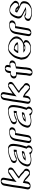

<svg xmlns="http://www.w3.org/2000/svg" viewBox="2084 -2900 880 5089"><g transform="rotate(-90 2524.5 -355.0)"><path d="M172 -692 130 -455C127 -436 124 -417 122 -397L114 -341C109 -306 106 -271 100 -238L70 -69C62 -24 95 14 140 14C185 14 229 -24 237 -69L253 -157C258 -155 262 -153 266 -150C267 -150 270 -149 272 -147C281 -141 291 -135 301 -129C304 -128 307 -126 309 -124C335 -103 357 -79 382 -57C396 -46 408 -33 425 -24C438 -8 457 0 480 0C526 0 570 -37 578 -83C586 -129 556 -160 524 -175H523C504 -194 483 -211 464 -229C446 -248 425 -267 399 -280C389 -285 384 -291 375 -296C391 -312 411 -328 430 -340L455 -358C478 -376 506 -390 528 -409C541 -418 554 -426 566 -435C604 -461 623 -514 600 -552C579 -585 527 -595 485 -565C465 -552 445 -539 426 -523C406 -512 387 -499 369 -485C344 -466 317 -449 292 -428L339 -692C347 -737 315 -775 270 -775C225 -775 180 -737 172 -692ZM187 -692C193 -729 231 -760 268 -760C305 -760 330 -729 324 -692L271 -392L301 -417C325 -437 351 -454 377 -474C394 -487 414 -500 434 -511C452 -526 474 -541 492 -553C527 -577 569 -570 586 -543C605 -512 590 -468 559 -447C546 -438 534 -429 520 -420C500 -403 472 -388 447 -369L423 -352C416 -347 407 -341 398 -335C388 -329 374 -315 365 -306L351 -292L365 -283C373 -278 379 -272 391 -266C415 -254 435 -236 453 -217C472 -199 496 -179 515 -160H518C546 -146 569 -119 563 -83C556 -45 521 -15 483 -15C462 -15 447 -22 436 -36C420 -45 408 -57 393 -69C383 -78 375 -89 363 -97C348 -110 337 -122 320 -136C300 -149 282 -163 260 -171L242 -179L222 -69C216 -32 179 -1 142 -1C105 -1 79 -33 85 -69L115 -238C121 -272 124 -307 129 -342L137 -398C139 -418 142 -437 145 -455ZM187 -692 145 -455C142 -437 139 -418 137 -398L129 -342C124 -307 121 -272 115 -238L85 -69C79 -33 105 -1 142 -1C179 -1 216 -32 222 -69L242 -179L260 -171C281 -163 300 -149 320 -136C347 -115 368 -92 393 -69C408 -57 420 -45 436 -36C447 -22 462 -15 483 -15C521 -15 556 -45 563 -83C569 -119 546 -146 518 -160H515C496 -179 472 -199 453 -217C435 -236 415 -254 391 -266C379 -272 373 -278 365 -283L351 -292L365 -306C383 -324 402 -339 423 -352L447 -369C472 -388 500 -403 520 -420C533 -429 546 -437 558 -446C588 -469 606 -511 586 -543C569 -570 527 -577 492 -553C471 -539 453 -527 434 -511C414 -500 394 -487 377 -474C351 -454 325 -437 301 -417L271 -392L324 -692C330 -729 305 -760 268 -760C231 -760 193 -729 187 -692ZM578 -83C570 -37 526 0 480 0C456 0 439 -8 425 -24C409 -34 396 -46 382 -57C370 -66 364 -77 353 -84C336 -98 326 -111 309 -124C308 -125 302 -128 301 -129C281 -138 273 -149 253 -157L237 -69C229 -24 185 14 140 14C95 14 62 -24 70 -69L100 -238C106 -271 109 -306 114 -341L122 -397C124 -417 127 -436 130 -455L172 -692C180 -737 225 -775 270 -775C315 -775 347 -737 339 -692L292 -428C317 -449 344 -466 369 -485C387 -499 405 -511 426 -523C444 -538 466 -552 485 -565C527 -595 579 -585 600 -552C623 -514 604 -461 566 -435C554 -427 542 -418 528 -409C505 -390 479 -376 455 -358L430 -340C408 -327 396 -317 375 -296C384 -290 389 -286 399 -280C425 -267 445 -249 464 -229C483 -211 504 -194 523 -175H524C556 -159 586 -129 578 -83ZM207 -692C215 -738 264 -760 268 -760C272 -760 312 -738 304 -692L245 -355L324 -422C348 -442 373 -459 399 -479C416 -493 436 -505 456 -516C475 -532 492 -544 514 -558C525 -566 533 -568 535 -568C535 -568 552 -569 566 -547C587 -513 568 -464 536 -442C500 -414 464 -395 425 -365L400 -347C393 -342 385 -336 376 -330C363 -321 347 -305 335 -293L346 -287C375 -268 406 -249 432 -222C451 -204 471 -187 490 -168L498 -160H505C528 -146 550 -120 543 -83C534 -35 487 -15 483 -15C481 -15 468 -19 457 -32C442 -40 430 -52 414 -65C390 -87 367 -110 341 -131C336 -135 332 -137 328 -139C310 -149 297 -160 278 -168L224 -190L202 -69C195 -27 151 -2 142 -1C133 -2 98 -27 105 -69L135 -238C141 -271 144 -306 149 -341L157 -397C159 -417 162 -436 165 -455ZM152 -692 110 -455C107 -436 104 -417 102 -397L94 -341C89 -306 86 -271 80 -238L50 -69C44 -35 61 14 140 14C219 14 251 -34 257 -69L270 -140C277 -136 282 -134 288 -129C304 -116 315 -103 332 -89C354 -70 378 -44 405 -28C417 -14 437 0 480 0C560 0 592 -47 598 -83C605 -122 580 -152 545 -170C537 -174 533 -180 527 -185C489 -216 464 -254 418 -276C408 -282 401 -287 391 -294C401 -304 419 -323 427 -328C436 -334 444 -340 452 -345L477 -363C500 -381 528 -396 550 -414C564 -423 576 -432 588 -440C627 -466 642 -513 620 -548C612 -561 597 -573 572 -579C533 -589 486 -576 462 -560C442 -546 423 -534 404 -518C373 -500 346 -480 318 -460L359 -692C365 -727 349 -775 270 -775C191 -775 158 -727 152 -692Z M1067 -414C1052 -413 1046 -412 1031 -409C1011 -409 988 -400 971 -396C957 -392 943 -386 928 -381C908 -369 882 -359 859 -353C787 -334 736 -408 787 -475C806 -500 827 -509 856 -518C912 -543 969 -568 1042 -575C1060 -578 1086 -582 1107 -582H1126C1183 -582 1220 -544 1231 -503C1240 -462 1237 -390 1227 -345L1214 -272C1206 -226 1190 -181 1179 -140L1173 -119C1170 -109 1167 -102 1165 -92C1189 -76 1207 -42 1188 1C1172 39 1123 75 1076 61C1041 54 1012 35 998 7C997 8 995 8 994 8L959 18C926 26 890 32 852 35C824 38 797 33 775 28C708 16 655 -28 684 -110C694 -141 702 -172 717 -195C729 -215 743 -230 758 -248C780 -273 807 -296 836 -309L856 -318C884 -331 909 -340 942 -345C978 -353 1018 -367 1058 -367H1064C1067 -383 1067 -398 1067 -414ZM1028 -199C1025 -189 1021 -176 1018 -165C999 -157 980 -154 959 -147L941 -143C928 -139 910 -134 893 -134C884 -133 873 -132 862 -131H860C867 -140 876 -151 885 -159C885 -160 885 -160 886 -160L908 -170C925 -180 951 -183 972 -187C991 -192 1006 -199 1028 -199ZM1068 -429C1053 -428 1046 -426 1032 -424C1006 -423 985 -414 969 -410C928 -399 898 -378 858 -367C797 -351 759 -414 799 -467C815 -488 831 -495 860 -504C917 -531 968 -552 1041 -560C1060 -562 1085 -567 1104 -567H1123C1173 -567 1206 -533 1216 -497C1224 -458 1222 -389 1212 -345L1199 -272C1191 -228 1175 -182 1164 -141L1158 -120C1156 -112 1154 -105 1151 -98L1149 -84C1172 -69 1192 -44 1174 -3C1161 28 1120 57 1082 46L1072 44C1045 37 1023 20 1012 -1L1006 -12L996 -8L957 4C926 12 891 17 853 20C828 23 803 18 781 13C718 2 674 -37 699 -108C709 -140 717 -169 730 -189C757 -231 796 -275 841 -296L861 -305C888 -318 910 -325 942 -330C981 -336 1017 -352 1055 -352H1076L1079 -370C1080 -387 1082 -401 1082 -417V-430ZM873 -167 884 -174 903 -183C921 -194 948 -198 971 -202C986 -206 1006 -214 1031 -214H1048L1043 -197C1039 -184 1034 -168 1030 -155C1007 -146 982 -140 960 -133L943 -129C930 -125 911 -119 891 -119C883 -118 870 -117 860 -116H829L849 -139C855 -146 863 -158 873 -167ZM1068 -429 1082 -430V-417C1082 -401 1080 -387 1079 -370L1076 -352H1055C1018 -352 981 -338 943 -330C910 -323 889 -318 861 -305L841 -296C815 -284 789 -263 769 -240C754 -222 740 -207 730 -189C718 -168 709 -141 699 -108C674 -37 717 2 780 13C803 17 827 23 853 20C891 17 926 12 957 4L996 -8L1006 -12L1012 -1C1023 20 1045 37 1072 44L1082 46C1120 57 1161 28 1174 -3C1192 -44 1172 -69 1149 -84L1151 -98C1154 -105 1156 -112 1158 -120L1164 -141C1175 -182 1191 -228 1199 -272L1212 -345C1222 -389 1224 -458 1216 -497C1206 -533 1173 -567 1123 -567H1104C1086 -567 1061 -563 1042 -560C1012 -556 979 -550 952 -542C921 -533 892 -519 860 -504C831 -495 815 -488 799 -467C759 -414 797 -351 858 -367C881 -373 906 -384 924 -395C939 -400 953 -405 969 -410C985 -415 1006 -423 1032 -424C1046 -426 1053 -428 1068 -429ZM873 -167C863 -158 855 -146 849 -139L829 -116H860C870 -117 883 -118 891 -119C911 -119 930 -125 943 -129L960 -133C982 -140 1007 -146 1030 -155C1034 -168 1039 -184 1043 -197L1048 -214H1031C1006 -214 986 -206 971 -202C951 -198 923 -195 903 -183L884 -174ZM1064 -367H1058C1016 -367 978 -351 942 -345C909 -340 883 -331 856 -318L836 -309C787 -287 746 -241 717 -195C702 -171 694 -141 684 -110C655 -28 709 16 775 28C798 34 824 38 852 35C890 32 926 26 959 18L998 7C1011 33 1040 53 1076 61C1124 74 1172 39 1188 1C1208 -44 1187 -75 1165 -92C1167 -102 1170 -109 1173 -119L1179 -140C1190 -181 1206 -226 1214 -272L1227 -345C1237 -391 1240 -460 1231 -503C1223 -544 1182 -582 1126 -582H1107C1086 -582 1059 -577 1042 -575C970 -569 909 -543 856 -518C827 -509 806 -500 787 -475C753 -431 765 -382 798 -361C836 -337 893 -360 928 -381C962 -392 989 -407 1030 -409C1044 -409 1052 -412 1067 -414C1067 -400 1066 -381 1064 -367ZM893 -134C911 -134 928 -139 941 -143L959 -147C978 -153 999 -158 1018 -165C1021 -175 1025 -189 1028 -199C1006 -199 991 -192 973 -187C951 -181 926 -180 908 -170L890 -162C878 -154 869 -142 860 -131H862C871 -132 885 -134 893 -134ZM1062 -429C1048 -428 1036 -426 1026 -424C988 -422 965 -412 954 -409C912 -399 890 -380 851 -368C847 -367 842 -365 839 -365C823 -367 779 -416 821 -471C838 -493 851 -498 876 -506C895 -512 915 -525 921 -527C941 -533 959 -541 968 -544C992 -551 1025 -558 1047 -560C1067 -562 1094 -567 1104 -567H1123C1144 -567 1185 -542 1196 -500C1204 -460 1202 -390 1192 -345L1179 -272C1171 -227 1155 -182 1144 -141L1138 -120C1136 -112 1134 -105 1131 -98L1129 -87C1150 -73 1173 -46 1153 -1C1141 28 1108 48 1100 49C1099 49 1096 48 1095 48L1085 46C1066 41 1043 25 1032 3L1019 -24L977 -5L942 6C897 18 843 26 792 14C746 6 691 -28 719 -109C729 -140 737 -170 751 -192C775 -233 820 -280 861 -299L881 -308C906 -320 923 -326 952 -331C996 -338 1032 -352 1055 -352H1096L1099 -369C1100 -386 1102 -399 1102 -415V-433ZM852 -163C842 -154 834 -143 827 -135L811 -116H864C873 -117 886 -118 893 -119C922 -120 944 -126 958 -130L976 -134C994 -140 1015 -144 1041 -154L1051 -158C1055 -171 1059 -186 1063 -198L1068 -214H1031C993 -214 967 -203 957 -200C940 -197 907 -193 882 -179L864 -171ZM1044 -367C993 -364 956 -348 931 -344C893 -338 863 -328 835 -314L816 -305C763 -281 725 -237 696 -192C682 -170 674 -140 664 -109C638 -36 680 12 763 27C787 33 819 39 858 35C902 31 946 24 984 13C1002 38 1041 62 1089 64C1165 68 1198 24 1208 -1C1226 -42 1209 -70 1185 -88C1187 -100 1190 -108 1193 -120L1199 -141C1210 -182 1226 -227 1234 -272L1247 -345C1257 -390 1259 -459 1251 -500C1242 -535 1212 -582 1126 -582H1107C1075 -582 1047 -576 1036 -575C957 -568 891 -541 837 -515C806 -505 783 -493 766 -471C709 -396 787 -331 875 -355C901 -362 928 -372 948 -384C975 -393 1012 -408 1032 -409C1038 -409 1042 -410 1047 -411C1047 -397 1046 -381 1044 -367ZM911 -166 929 -174C932 -176 940 -179 942 -180C964 -185 988 -189 1007 -195C1004 -184 1000 -172 997 -161C980 -155 962 -151 943 -145L926 -141C908 -135 896 -134 880 -133C889 -144 899 -157 911 -166Z M1466 -50 1524 -381H1576C1621 -381 1667 -419 1675 -464C1683 -509 1651 -548 1606 -548H1544C1533 -548 1521 -546 1506 -543C1445 -532 1396 -496 1374 -438L1365 -413C1362 -403 1359 -391 1356 -376L1299 -50C1291 -4 1322 34 1368 34C1414 34 1458 -4 1466 -50ZM1451 -50 1512 -396H1579C1616 -396 1654 -428 1660 -464C1666 -500 1639 -533 1603 -533H1541C1532 -533 1520 -531 1506 -528C1450 -518 1408 -487 1388 -435L1379 -411C1377 -403 1373 -390 1371 -376L1314 -50C1307 -12 1333 19 1370 19C1407 19 1444 -12 1451 -50ZM1451 -50C1444 -12 1407 19 1370 19C1333 19 1307 -12 1314 -50L1371 -376C1373 -390 1377 -403 1379 -411L1388 -435C1408 -487 1450 -518 1506 -528C1520 -531 1532 -533 1541 -533H1603C1639 -533 1666 -500 1660 -464C1654 -428 1616 -396 1579 -396H1512ZM1466 -50C1458 -4 1414 34 1368 34C1322 34 1291 -4 1299 -50L1356 -376C1359 -391 1362 -404 1365 -413L1374 -438C1396 -496 1445 -532 1506 -543C1520 -546 1532 -548 1544 -548H1606C1651 -548 1683 -509 1675 -464C1667 -419 1621 -381 1576 -381H1524ZM1431 -50C1423 -2 1373 19 1370 19C1367 19 1326 -2 1334 -50L1391 -376C1394 -390 1397 -403 1400 -412L1409 -437C1430 -494 1477 -522 1518 -529C1528 -531 1539 -533 1541 -533H1603C1612 -532 1647 -505 1640 -464C1632 -421 1586 -397 1579 -396H1492ZM1486 -50 1544 -381H1576C1655 -381 1689 -430 1695 -464C1701 -498 1685 -548 1606 -548H1544C1523 -548 1507 -544 1494 -542C1418 -528 1374 -489 1354 -436L1344 -412C1341 -403 1339 -390 1336 -376L1279 -50C1273 -14 1288 34 1368 34C1448 34 1480 -14 1486 -50Z M2096 -414C2081 -413 2075 -412 2060 -409C2040 -409 2017 -400 2000 -396C1986 -392 1972 -386 1957 -381C1937 -369 1911 -359 1888 -353C1816 -334 1765 -408 1816 -475C1835 -500 1856 -509 1885 -518C1941 -543 1998 -568 2071 -575C2089 -578 2115 -582 2136 -582H2155C2212 -582 2249 -544 2260 -503C2269 -462 2266 -390 2256 -345L2243 -272C2235 -226 2219 -181 2208 -140L2202 -119C2199 -109 2196 -102 2194 -92C2218 -76 2236 -42 2217 1C2201 39 2152 75 2105 61C2070 54 2041 35 2027 7C2026 8 2024 8 2023 8L1988 18C1955 26 1919 32 1881 35C1853 38 1826 33 1804 28C1737 16 1684 -28 1713 -110C1723 -141 1731 -172 1746 -195C1758 -215 1772 -230 1787 -248C1809 -273 1836 -296 1865 -309L1885 -318C1913 -331 1938 -340 1971 -345C2007 -353 2047 -367 2087 -367H2093C2096 -383 2096 -398 2096 -414ZM2057 -199C2054 -189 2050 -176 2047 -165C2028 -157 2009 -154 1988 -147L1970 -143C1957 -139 1939 -134 1922 -134C1913 -133 1902 -132 1891 -131H1889C1896 -140 1905 -151 1914 -159C1914 -160 1914 -160 1915 -160L1937 -170C1954 -180 1980 -183 2001 -187C2020 -192 2035 -199 2057 -199ZM2097 -429C2082 -428 2075 -426 2061 -424C2035 -423 2014 -414 1998 -410C1957 -399 1927 -378 1887 -367C1826 -351 1788 -414 1828 -467C1844 -488 1860 -495 1889 -504C1946 -531 1997 -552 2070 -560C2089 -562 2114 -567 2133 -567H2152C2202 -567 2235 -533 2245 -497C2253 -458 2251 -389 2241 -345L2228 -272C2220 -228 2204 -182 2193 -141L2187 -120C2185 -112 2183 -105 2180 -98L2178 -84C2201 -69 2221 -44 2203 -3C2190 28 2149 57 2111 46L2101 44C2074 37 2052 20 2041 -1L2035 -12L2025 -8L1986 4C1955 12 1920 17 1882 20C1857 23 1832 18 1810 13C1747 2 1703 -37 1728 -108C1738 -140 1746 -169 1759 -189C1786 -231 1825 -275 1870 -296L1890 -305C1917 -318 1939 -325 1971 -330C2010 -336 2046 -352 2084 -352H2105L2108 -370C2109 -387 2111 -401 2111 -417V-430ZM1902 -167 1913 -174 1932 -183C1950 -194 1977 -198 2000 -202C2015 -206 2035 -214 2060 -214H2077L2072 -197C2068 -184 2063 -168 2059 -155C2036 -146 2011 -140 1989 -133L1972 -129C1959 -125 1940 -119 1920 -119C1912 -118 1899 -117 1889 -116H1858L1878 -139C1884 -146 1892 -158 1902 -167ZM2097 -429 2111 -430V-417C2111 -401 2109 -387 2108 -370L2105 -352H2084C2047 -352 2010 -338 1972 -330C1939 -323 1918 -318 1890 -305L1870 -296C1844 -284 1818 -263 1798 -240C1783 -222 1769 -207 1759 -189C1747 -168 1738 -141 1728 -108C1703 -37 1746 2 1809 13C1832 17 1856 23 1882 20C1920 17 1955 12 1986 4L2025 -8L2035 -12L2041 -1C2052 20 2074 37 2101 44L2111 46C2149 57 2190 28 2203 -3C2221 -44 2201 -69 2178 -84L2180 -98C2183 -105 2185 -112 2187 -120L2193 -141C2204 -182 2220 -228 2228 -272L2241 -345C2251 -389 2253 -458 2245 -497C2235 -533 2202 -567 2152 -567H2133C2115 -567 2090 -563 2071 -560C2041 -556 2008 -550 1981 -542C1950 -533 1921 -519 1889 -504C1860 -495 1844 -488 1828 -467C1788 -414 1826 -351 1887 -367C1910 -373 1935 -384 1953 -395C1968 -400 1982 -405 1998 -410C2014 -415 2035 -423 2061 -424C2075 -426 2082 -428 2097 -429ZM1902 -167C1892 -158 1884 -146 1878 -139L1858 -116H1889C1899 -117 1912 -118 1920 -119C1940 -119 1959 -125 1972 -129L1989 -133C2011 -140 2036 -146 2059 -155C2063 -168 2068 -184 2072 -197L2077 -214H2060C2035 -214 2015 -206 2000 -202C1980 -198 1952 -195 1932 -183L1913 -174ZM2093 -367H2087C2045 -367 2007 -351 1971 -345C1938 -340 1912 -331 1885 -318L1865 -309C1816 -287 1775 -241 1746 -195C1731 -171 1723 -141 1713 -110C1684 -28 1738 16 1804 28C1827 34 1853 38 1881 35C1919 32 1955 26 1988 18L2027 7C2040 33 2069 53 2105 61C2153 74 2201 39 2217 1C2237 -44 2216 -75 2194 -92C2196 -102 2199 -109 2202 -119L2208 -140C2219 -181 2235 -226 2243 -272L2256 -345C2266 -391 2269 -460 2260 -503C2252 -544 2211 -582 2155 -582H2136C2115 -582 2088 -577 2071 -575C1999 -569 1938 -543 1885 -518C1856 -509 1835 -500 1816 -475C1782 -431 1794 -382 1827 -361C1865 -337 1922 -360 1957 -381C1991 -392 2018 -407 2059 -409C2073 -409 2081 -412 2096 -414C2096 -400 2095 -381 2093 -367ZM1922 -134C1940 -134 1957 -139 1970 -143L1988 -147C2007 -153 2028 -158 2047 -165C2050 -175 2054 -189 2057 -199C2035 -199 2020 -192 2002 -187C1980 -181 1955 -180 1937 -170L1919 -162C1907 -154 1898 -142 1889 -131H1891C1900 -132 1914 -134 1922 -134ZM2091 -429C2077 -428 2065 -426 2055 -424C2017 -422 1994 -412 1983 -409C1941 -399 1919 -380 1880 -368C1876 -367 1871 -365 1868 -365C1852 -367 1808 -416 1850 -471C1867 -493 1880 -498 1905 -506C1924 -512 1944 -525 1950 -527C1970 -533 1988 -541 1997 -544C2021 -551 2054 -558 2076 -560C2096 -562 2123 -567 2133 -567H2152C2173 -567 2214 -542 2225 -500C2233 -460 2231 -390 2221 -345L2208 -272C2200 -227 2184 -182 2173 -141L2167 -120C2165 -112 2163 -105 2160 -98L2158 -87C2179 -73 2202 -46 2182 -1C2170 28 2137 48 2129 49C2128 49 2125 48 2124 48L2114 46C2095 41 2072 25 2061 3L2048 -24L2006 -5L1971 6C1926 18 1872 26 1821 14C1775 6 1720 -28 1748 -109C1758 -140 1766 -170 1780 -192C1804 -233 1849 -280 1890 -299L1910 -308C1935 -320 1952 -326 1981 -331C2025 -338 2061 -352 2084 -352H2125L2128 -369C2129 -386 2131 -399 2131 -415V-433ZM1881 -163C1871 -154 1863 -143 1856 -135L1840 -116H1893C1902 -117 1915 -118 1922 -119C1951 -120 1973 -126 1987 -130L2005 -134C2023 -140 2044 -144 2070 -154L2080 -158C2084 -171 2088 -186 2092 -198L2097 -214H2060C2022 -214 1996 -203 1986 -200C1969 -197 1936 -193 1911 -179L1893 -171ZM2073 -367C2022 -364 1985 -348 1960 -344C1922 -338 1892 -328 1864 -314L1845 -305C1792 -281 1754 -237 1725 -192C1711 -170 1703 -140 1693 -109C1667 -36 1709 12 1792 27C1816 33 1848 39 1887 35C1931 31 1975 24 2013 13C2031 38 2070 62 2118 64C2194 68 2227 24 2237 -1C2255 -42 2238 -70 2214 -88C2216 -100 2219 -108 2222 -120L2228 -141C2239 -182 2255 -227 2263 -272L2276 -345C2286 -390 2288 -459 2280 -500C2271 -535 2241 -582 2155 -582H2136C2104 -582 2076 -576 2065 -575C1986 -568 1920 -541 1866 -515C1835 -505 1812 -493 1795 -471C1738 -396 1816 -331 1904 -355C1930 -362 1957 -372 1977 -384C2004 -393 2041 -408 2061 -409C2067 -409 2071 -410 2076 -411C2076 -397 2075 -381 2073 -367ZM1940 -166 1958 -174C1961 -176 1969 -179 1971 -180C1993 -185 2017 -189 2036 -195C2033 -184 2029 -172 2026 -161C2009 -155 1991 -151 1972 -145L1955 -141C1937 -135 1925 -134 1909 -133C1918 -144 1928 -157 1940 -166Z M2441 -692 2399 -455C2396 -436 2393 -417 2391 -397L2383 -341C2378 -306 2375 -271 2369 -238L2339 -69C2331 -24 2364 14 2409 14C2454 14 2498 -24 2506 -69L2522 -157C2527 -155 2531 -153 2535 -150C2536 -150 2539 -149 2541 -147C2550 -141 2560 -135 2570 -129C2573 -128 2576 -126 2578 -124C2604 -103 2626 -79 2651 -57C2665 -46 2677 -33 2694 -24C2707 -8 2726 0 2749 0C2795 0 2839 -37 2847 -83C2855 -129 2825 -160 2793 -175H2792C2773 -194 2752 -211 2733 -229C2715 -248 2694 -267 2668 -280C2658 -285 2653 -291 2644 -296C2660 -312 2680 -328 2699 -340L2724 -358C2747 -376 2775 -390 2797 -409C2810 -418 2823 -426 2835 -435C2873 -461 2892 -514 2869 -552C2848 -585 2796 -595 2754 -565C2734 -552 2714 -539 2695 -523C2675 -512 2656 -499 2638 -485C2613 -466 2586 -449 2561 -428L2608 -692C2616 -737 2584 -775 2539 -775C2494 -775 2449 -737 2441 -692ZM2456 -692C2462 -729 2500 -760 2537 -760C2574 -760 2599 -729 2593 -692L2540 -392L2570 -417C2594 -437 2620 -454 2646 -474C2663 -487 2683 -500 2703 -511C2721 -526 2743 -541 2761 -553C2796 -577 2838 -570 2855 -543C2874 -512 2859 -468 2828 -447C2815 -438 2803 -429 2789 -420C2769 -403 2741 -388 2716 -369L2692 -352C2685 -347 2676 -341 2667 -335C2657 -329 2643 -315 2634 -306L2620 -292L2634 -283C2642 -278 2648 -272 2660 -266C2684 -254 2704 -236 2722 -217C2741 -199 2765 -179 2784 -160H2787C2815 -146 2838 -119 2832 -83C2825 -45 2790 -15 2752 -15C2731 -15 2716 -22 2705 -36C2689 -45 2677 -57 2662 -69C2652 -78 2644 -89 2632 -97C2617 -110 2606 -122 2589 -136C2569 -149 2551 -163 2529 -171L2511 -179L2491 -69C2485 -32 2448 -1 2411 -1C2374 -1 2348 -33 2354 -69L2384 -238C2390 -272 2393 -307 2398 -342L2406 -398C2408 -418 2411 -437 2414 -455ZM2456 -692 2414 -455C2411 -437 2408 -418 2406 -398L2398 -342C2393 -307 2390 -272 2384 -238L2354 -69C2348 -33 2374 -1 2411 -1C2448 -1 2485 -32 2491 -69L2511 -179L2529 -171C2550 -163 2569 -149 2589 -136C2616 -115 2637 -92 2662 -69C2677 -57 2689 -45 2705 -36C2716 -22 2731 -15 2752 -15C2790 -15 2825 -45 2832 -83C2838 -119 2815 -146 2787 -160H2784C2765 -179 2741 -199 2722 -217C2704 -236 2684 -254 2660 -266C2648 -272 2642 -278 2634 -283L2620 -292L2634 -306C2652 -324 2671 -339 2692 -352L2716 -369C2741 -388 2769 -403 2789 -420C2802 -429 2815 -437 2827 -446C2857 -469 2875 -511 2855 -543C2838 -570 2796 -577 2761 -553C2740 -539 2722 -527 2703 -511C2683 -500 2663 -487 2646 -474C2620 -454 2594 -437 2570 -417L2540 -392L2593 -692C2599 -729 2574 -760 2537 -760C2500 -760 2462 -729 2456 -692ZM2847 -83C2839 -37 2795 0 2749 0C2725 0 2708 -8 2694 -24C2678 -34 2665 -46 2651 -57C2639 -66 2633 -77 2622 -84C2605 -98 2595 -111 2578 -124C2577 -125 2571 -128 2570 -129C2550 -138 2542 -149 2522 -157L2506 -69C2498 -24 2454 14 2409 14C2364 14 2331 -24 2339 -69L2369 -238C2375 -271 2378 -306 2383 -341L2391 -397C2393 -417 2396 -436 2399 -455L2441 -692C2449 -737 2494 -775 2539 -775C2584 -775 2616 -737 2608 -692L2561 -428C2586 -449 2613 -466 2638 -485C2656 -499 2674 -511 2695 -523C2713 -538 2735 -552 2754 -565C2796 -595 2848 -585 2869 -552C2892 -514 2873 -461 2835 -435C2823 -427 2811 -418 2797 -409C2774 -390 2748 -376 2724 -358L2699 -340C2677 -327 2665 -317 2644 -296C2653 -290 2658 -286 2668 -280C2694 -267 2714 -249 2733 -229C2752 -211 2773 -194 2792 -175H2793C2825 -159 2855 -129 2847 -83ZM2476 -692C2484 -738 2533 -760 2537 -760C2541 -760 2581 -738 2573 -692L2514 -355L2593 -422C2617 -442 2642 -459 2668 -479C2685 -493 2705 -505 2725 -516C2744 -532 2761 -544 2783 -558C2794 -566 2802 -568 2804 -568C2804 -568 2821 -569 2835 -547C2856 -513 2837 -464 2805 -442C2769 -414 2733 -395 2694 -365L2669 -347C2662 -342 2654 -336 2645 -330C2632 -321 2616 -305 2604 -293L2615 -287C2644 -268 2675 -249 2701 -222C2720 -204 2740 -187 2759 -168L2767 -160H2774C2797 -146 2819 -120 2812 -83C2803 -35 2756 -15 2752 -15C2750 -15 2737 -19 2726 -32C2711 -40 2699 -52 2683 -65C2659 -87 2636 -110 2610 -131C2605 -135 2601 -137 2597 -139C2579 -149 2566 -160 2547 -168L2493 -190L2471 -69C2464 -27 2420 -2 2411 -1C2402 -2 2367 -27 2374 -69L2404 -238C2410 -271 2413 -306 2418 -341L2426 -397C2428 -417 2431 -436 2434 -455ZM2421 -692 2379 -455C2376 -436 2373 -417 2371 -397L2363 -341C2358 -306 2355 -271 2349 -238L2319 -69C2313 -35 2330 14 2409 14C2488 14 2520 -34 2526 -69L2539 -140C2546 -136 2551 -134 2557 -129C2573 -116 2584 -103 2601 -89C2623 -70 2647 -44 2674 -28C2686 -14 2706 0 2749 0C2829 0 2861 -47 2867 -83C2874 -122 2849 -152 2814 -170C2806 -174 2802 -180 2796 -185C2758 -216 2733 -254 2687 -276C2677 -282 2670 -287 2660 -294C2670 -304 2688 -323 2696 -328C2705 -334 2713 -340 2721 -345L2746 -363C2769 -381 2797 -396 2819 -414C2833 -423 2845 -432 2857 -440C2896 -466 2911 -513 2889 -548C2881 -561 2866 -573 2841 -579C2802 -589 2755 -576 2731 -560C2711 -546 2692 -534 2673 -518C2642 -500 2615 -480 2587 -460L2628 -692C2634 -727 2618 -775 2539 -775C2460 -775 2427 -727 2421 -692Z M3101 -167C3100 -159 3099 -150 3099 -141C3097 -127 3098 -113 3096 -100L3081 -19C3073 26 3106 65 3151 65C3196 65 3240 26 3248 -19L3265 -111C3266 -119 3265 -128 3265 -137C3267 -149 3269 -159 3269 -168C3272 -184 3272 -202 3274 -220C3279 -268 3280 -312 3289 -363C3293 -364 3296 -364 3299 -364C3315 -368 3332 -373 3349 -376L3361 -377C3384 -380 3404 -391 3421 -410C3477 -470 3440 -553 3367 -543L3354 -541C3342 -540 3331 -537 3319 -534L3328 -584C3336 -629 3304 -667 3259 -667C3214 -667 3169 -629 3161 -584L3150 -523H3108C3062 -523 3018 -485 3010 -440C3002 -395 3033 -356 3079 -356H3121C3109 -290 3112 -229 3101 -167ZM3259 -219C3264 -266 3265 -311 3274 -363L3276 -376L3289 -378C3309 -381 3327 -387 3350 -391L3362 -392C3380 -395 3396 -403 3411 -419C3456 -468 3426 -537 3366 -528L3354 -526C3343 -525 3332 -523 3321 -520L3301 -514L3313 -584C3319 -621 3293 -652 3256 -652C3219 -652 3182 -621 3176 -584L3163 -508H3106C3068 -508 3032 -477 3025 -440C3018 -403 3044 -371 3081 -371H3138L3136 -356C3124 -290 3127 -232 3116 -167C3115 -160 3114 -151 3114 -142C3112 -130 3114 -117 3111 -100L3096 -19C3090 17 3117 50 3153 50C3189 50 3227 18 3233 -19L3250 -110C3251 -116 3250 -127 3250 -135C3256 -167 3256 -185 3259 -219ZM3250 -135C3250 -127 3251 -116 3250 -110L3233 -19C3227 18 3189 50 3153 50C3117 50 3090 17 3096 -19L3111 -100C3116 -126 3112 -144 3116 -167C3127 -231 3125 -292 3136 -356L3138 -371H3081C3044 -371 3018 -403 3025 -440C3032 -477 3068 -508 3106 -508H3163L3176 -584C3182 -621 3219 -652 3256 -652C3293 -652 3319 -621 3313 -584L3301 -514L3321 -520C3332 -523 3343 -525 3354 -526L3366 -528C3426 -537 3456 -468 3411 -419C3396 -403 3380 -395 3362 -392L3350 -391C3327 -387 3309 -381 3289 -378L3276 -376L3274 -363C3265 -311 3264 -266 3259 -219C3256 -185 3256 -167 3250 -135ZM3265 -111 3248 -19C3240 26 3196 65 3151 65C3106 65 3073 26 3081 -19L3096 -100C3099 -120 3097 -144 3101 -167C3112 -230 3109 -288 3121 -356H3079C3033 -356 3002 -395 3010 -440C3018 -485 3062 -523 3108 -523H3150L3161 -584C3169 -629 3214 -667 3259 -667C3304 -667 3336 -629 3328 -584L3319 -534C3331 -537 3341 -539 3354 -541L3367 -543C3440 -553 3477 -471 3421 -410C3403 -391 3384 -380 3362 -377L3349 -376C3329 -373 3309 -366 3289 -363C3275 -285 3278 -213 3265 -137C3265 -129 3266 -118 3265 -111ZM3230 -136C3230 -127 3231 -118 3230 -111L3213 -19C3206 21 3164 48 3153 50C3142 48 3109 21 3116 -19L3131 -100C3135 -123 3132 -145 3136 -167C3147 -230 3145 -291 3156 -356L3158 -371H3081C3076 -371 3037 -394 3045 -440C3053 -487 3102 -508 3106 -508H3183L3196 -584C3204 -630 3252 -652 3256 -652C3260 -652 3301 -630 3293 -584L3279 -506L3337 -522C3347 -525 3355 -526 3363 -527L3376 -529C3397 -528 3437 -467 3389 -415C3374 -399 3359 -392 3354 -391L3342 -390C3314 -385 3299 -380 3279 -377L3256 -373L3254 -363C3240 -284 3242 -212 3230 -136ZM3309 -365C3325 -369 3346 -374 3358 -376L3369 -377C3405 -383 3426 -396 3443 -414C3472 -445 3474 -482 3458 -508C3449 -523 3433 -539 3392 -543C3381 -544 3370 -544 3357 -542L3345 -540H3340L3348 -584C3354 -619 3338 -667 3259 -667C3180 -667 3147 -619 3141 -584L3130 -523H3108C3028 -523 2996 -475 2990 -440C2984 -405 2999 -356 3079 -356H3101C3089 -289 3092 -231 3081 -167C3080 -159 3079 -150 3079 -142C3077 -129 3079 -115 3076 -100L3061 -19C3055 15 3072 65 3151 65C3230 65 3262 16 3268 -19L3285 -111C3286 -118 3285 -128 3285 -136C3297 -212 3295 -286 3309 -365Z M3802 -410C3792 -411 3781 -413 3771 -413H3765C3756 -408 3745 -395 3739 -387L3719 -363C3712 -354 3711 -350 3706 -338L3702 -328H3860C3868 -328 3875 -328 3882 -329C3893 -329 3903 -333 3913 -336C3903 -356 3884 -366 3870 -383C3850 -392 3828 -403 3805 -409C3804 -410 3803 -410 3802 -410ZM3835 -141H3794C3791 -141 3785 -141 3778 -142C3756 -142 3746 -152 3734 -161H3830C3848 -161 3865 -162 3881 -164L3868 -158C3860 -152 3853 -149 3844 -143C3842 -143 3837 -141 3835 -141ZM3916 -172C3966 -171 4002 -128 3981 -72C3972 -49 3957 -32 3936 -19C3902 5 3860 26 3806 26H3764C3759 26 3753 26 3744 25C3689 25 3653 4 3623 -18L3607 -29C3546 -67 3518 -117 3511 -206C3504 -230 3509 -253 3518 -271C3525 -311 3536 -341 3549 -374C3561 -405 3574 -428 3594 -452L3617 -480C3649 -517 3684 -551 3730 -569C3748 -576 3766 -580 3783 -580H3803C3812 -580 3822 -579 3831 -578L3845 -576C3875 -574 3895 -565 3918 -556C3949 -544 3974 -533 3997 -512C4052 -467 4117 -391 4067 -288C4041 -239 3992 -193 3938 -178C3931 -176 3924 -174 3916 -172ZM3880 -396C3894 -379 3915 -368 3927 -344L3935 -327L3915 -322C3906 -319 3895 -314 3880 -314C3874 -313 3865 -313 3857 -313H3681L3691 -341C3695 -352 3699 -360 3708 -371L3728 -395C3736 -405 3748 -419 3763 -428H3773C3818 -428 3849 -410 3880 -396ZM3882 -179 3970 -190 3874 -145C3868 -141 3864 -139 3857 -135L3856 -130L3843 -127C3839 -126 3836 -126 3832 -126H3791C3787 -126 3783 -126 3775 -127C3749 -127 3735 -141 3724 -149L3687 -176H3833C3850 -176 3867 -177 3882 -179ZM3747 10H3746C3703 10 3669 -4 3646 -21C3641 -25 3638 -28 3633 -31L3617 -42C3557 -79 3533 -125 3526 -210C3525 -222 3522 -232 3524 -245C3525 -253 3528 -261 3532 -269C3539 -309 3550 -338 3563 -371C3574 -401 3586 -422 3605 -444L3628 -472C3661 -509 3693 -539 3734 -555C3750 -562 3766 -565 3781 -565H3801C3810 -565 3818 -564 3826 -563L3840 -561C3868 -559 3887 -551 3911 -542C3942 -530 3965 -520 3986 -500C4019 -473 4047 -443 4062 -403C4095 -300 4006 -211 3937 -192C3930 -190 3923 -188 3915 -186L3810 -159L3913 -157C3958 -156 3984 -119 3967 -75C3960 -55 3947 -42 3929 -31C3897 -8 3859 11 3809 11H3767C3762 11 3755 11 3747 10ZM3808 -425C3794 -426 3787 -428 3773 -428H3763C3748 -419 3736 -405 3728 -395L3708 -371C3699 -360 3695 -352 3691 -341L3681 -313H3857C3865 -313 3874 -313 3880 -314C3895 -314 3906 -319 3915 -322L3935 -327L3927 -344C3915 -369 3893 -381 3880 -396C3860 -405 3838 -416 3814 -423C3810 -425 3808 -425 3808 -425ZM3882 -179C3867 -177 3850 -176 3833 -176H3687L3724 -149C3735 -141 3749 -127 3775 -127C3783 -126 3787 -126 3791 -126H3832C3836 -126 3839 -126 3843 -127L3856 -130L3857 -135C3864 -139 3868 -141 3874 -145L3970 -190ZM3526 -212C3530 -200 3529 -187 3530 -174C3540 -110 3567 -73 3617 -42L3633 -31C3638 -28 3641 -25 3646 -21C3669 -4 3703 10 3746 10H3747C3755 11 3762 11 3767 11H3809C3859 11 3897 -8 3929 -31C3947 -44 3959 -54 3967 -75C3984 -119 3958 -156 3913 -157L3810 -159L3915 -186C3923 -188 3930 -190 3937 -192C3985 -205 4028 -247 4053 -293C4099 -388 4038 -458 3986 -500C3963 -519 3943 -530 3911 -542C3887 -551 3868 -559 3840 -561L3826 -563C3818 -564 3810 -565 3801 -565H3781C3766 -565 3750 -562 3734 -555C3693 -539 3661 -509 3628 -472L3605 -444C3586 -422 3574 -401 3563 -371C3550 -338 3539 -309 3532 -269C3524 -253 3520 -233 3526 -212ZM3860 -328H3702L3706 -338C3710 -349 3712 -355 3719 -363L3739 -387C3746 -395 3755 -406 3765 -413H3771C3783 -413 3790 -411 3804 -410L3806 -409C3829 -403 3850 -392 3870 -383C3887 -364 3903 -355 3913 -336C3894 -330 3883 -328 3860 -328ZM3794 -141H3835C3837 -141 3839 -141 3843 -142C3844 -142 3842 -143 3843 -143C3851 -148 3861 -153 3868 -158L3881 -164C3865 -162 3848 -161 3830 -161H3734C3746 -152 3757 -142 3778 -142C3786 -142 3790 -141 3794 -141ZM3744 25C3754 26 3758 26 3764 26H3806C3860 26 3903 5 3936 -19C3957 -32 3972 -49 3981 -72C4002 -128 3968 -170 3916 -172C3924 -174 3931 -176 3938 -178C4016 -200 4112 -297 4076 -410C4060 -452 4030 -485 3997 -512C3974 -534 3949 -544 3918 -556C3895 -565 3875 -574 3845 -576L3831 -578C3822 -579 3812 -580 3803 -580H3783C3766 -580 3748 -576 3730 -569C3684 -551 3650 -517 3617 -480L3594 -452C3574 -428 3561 -405 3549 -374C3536 -341 3525 -311 3518 -271C3514 -263 3511 -254 3509 -245C3506 -228 3510 -216 3511 -206C3517 -118 3546 -67 3607 -29L3623 -18C3628 -15 3630 -13 3635 -9C3658 10 3698 25 3744 25ZM3773 -428H3748L3737 -421C3722 -412 3712 -399 3706 -391L3686 -367C3678 -357 3675 -350 3671 -339L3661 -313H3857C3866 -313 3876 -313 3884 -314C3912 -315 3926 -323 3931 -324L3953 -330L3948 -340C3936 -364 3913 -376 3900 -392C3865 -408 3833 -428 3773 -428ZM3877 -138C3882 -141 3889 -146 3895 -150L3989 -193L3874 -178C3861 -176 3848 -176 3833 -176H3673L3704 -153C3712 -147 3724 -129 3771 -127C3778 -126 3784 -126 3791 -126H3832C3841 -126 3848 -127 3853 -128H3862L3865 -130L3876 -132ZM3749 10H3746C3719 10 3690 0 3667 -17C3662 -21 3658 -24 3653 -27L3637 -38C3580 -74 3553 -122 3546 -208C3545 -221 3542 -231 3544 -245C3545 -253 3549 -262 3553 -270C3560 -310 3571 -340 3584 -373C3595 -403 3608 -425 3627 -448L3650 -476C3683 -513 3717 -544 3753 -558C3767 -564 3776 -565 3781 -565H3801C3806 -565 3811 -565 3817 -564L3834 -561C3853 -560 3866 -556 3893 -545C3924 -533 3944 -524 3965 -505C4018 -462 4081 -389 4033 -290C4007 -242 3958 -200 3921 -190C3914 -188 3907 -187 3900 -185L3803 -159L3912 -157C3920 -157 3968 -130 3946 -73C3938 -51 3924 -36 3907 -26C3874 -2 3840 11 3809 11H3767C3765 11 3755 10 3749 10ZM3849 -387C3866 -368 3883 -360 3893 -340L3896 -334C3877 -328 3880 -328 3860 -328H3722L3726 -340C3730 -351 3733 -358 3741 -367L3761 -391C3766 -397 3774 -406 3781 -412C3807 -409 3826 -398 3849 -387ZM3749 -161H3830C3842 -161 3854 -161 3864 -162L3846 -154C3840 -150 3834 -146 3826 -141H3794C3775 -141 3767 -147 3749 -161ZM3741 25C3752 26 3756 26 3764 26H3806C3879 26 3927 -1 3959 -24C3981 -38 3993 -53 4001 -74C4017 -117 4005 -167 3924 -172C3934 -175 3944 -177 3954 -180C4019 -198 4063 -244 4088 -291C4136 -390 4072 -463 4018 -507C3995 -529 3967 -541 3935 -553C3914 -561 3890 -573 3851 -576L3840 -577C3828 -579 3816 -580 3803 -580H3783C3755 -580 3732 -574 3711 -566C3660 -546 3628 -513 3595 -476L3572 -448C3553 -425 3539 -402 3528 -372C3515 -339 3505 -310 3498 -271C3496 -261 3491 -254 3489 -245C3486 -230 3490 -219 3491 -208C3498 -121 3524 -72 3587 -33L3603 -23C3608 -20 3610 -18 3615 -14C3638 5 3682 24 3741 25Z M4299 -50 4357 -381H4409C4454 -381 4500 -419 4508 -464C4516 -509 4484 -548 4439 -548H4377C4366 -548 4354 -546 4339 -543C4278 -532 4229 -496 4207 -438L4198 -413C4195 -403 4192 -391 4189 -376L4132 -50C4124 -4 4155 34 4201 34C4247 34 4291 -4 4299 -50ZM4284 -50 4345 -396H4412C4449 -396 4487 -428 4493 -464C4499 -500 4472 -533 4436 -533H4374C4365 -533 4353 -531 4339 -528C4283 -518 4241 -487 4221 -435L4212 -411C4210 -403 4206 -390 4204 -376L4147 -50C4140 -12 4166 19 4203 19C4240 19 4277 -12 4284 -50ZM4284 -50C4277 -12 4240 19 4203 19C4166 19 4140 -12 4147 -50L4204 -376C4206 -390 4210 -403 4212 -411L4221 -435C4241 -487 4283 -518 4339 -528C4353 -531 4365 -533 4374 -533H4436C4472 -533 4499 -500 4493 -464C4487 -428 4449 -396 4412 -396H4345ZM4299 -50C4291 -4 4247 34 4201 34C4155 34 4124 -4 4132 -50L4189 -376C4192 -391 4195 -404 4198 -413L4207 -438C4229 -496 4278 -532 4339 -543C4353 -546 4365 -548 4377 -548H4439C4484 -548 4516 -509 4508 -464C4500 -419 4454 -381 4409 -381H4357ZM4264 -50C4256 -2 4206 19 4203 19C4200 19 4159 -2 4167 -50L4224 -376C4227 -390 4230 -403 4233 -412L4242 -437C4263 -494 4310 -522 4351 -529C4361 -531 4372 -533 4374 -533H4436C4445 -532 4480 -505 4473 -464C4465 -421 4419 -397 4412 -396H4325ZM4319 -50 4377 -381H4409C4488 -381 4522 -430 4528 -464C4534 -498 4518 -548 4439 -548H4377C4356 -548 4340 -544 4327 -542C4251 -528 4207 -489 4187 -436L4177 -412C4174 -403 4172 -390 4169 -376L4112 -50C4106 -14 4121 34 4201 34C4281 34 4313 -14 4319 -50Z M4804 -544H4792C4735 -544 4692 -513 4665 -473C4635 -432 4611 -388 4600 -324C4591 -272 4619 -228 4652 -209L4697 -184C4705 -180 4713 -176 4722 -172C4748 -159 4770 -143 4798 -132L4823 -120L4807 -118C4802 -117 4798 -117 4794 -117H4722C4717 -117 4711 -120 4706 -122C4705 -122 4704 -122 4703 -123C4690 -130 4674 -136 4660 -141C4612 -158 4563 -124 4545 -88C4519 -38 4545 6 4579 17C4615 34 4649 50 4705 50H4767C4776 50 4786 49 4796 48C4827 45 4842 43 4872 31C4940 2 5004 -41 5015 -131C5027 -199 4999 -245 4949 -260C4945 -261 4941 -263 4937 -265L4923 -270L4908 -277C4903 -280 4898 -282 4892 -284C4869 -299 4845 -312 4818 -324L4794 -336C4787 -339 4780 -343 4773 -347C4775 -353 4776 -359 4779 -364V-365L4786 -375C4794 -374 4799 -373 4806 -371C4810 -371 4814 -368 4817 -367C4824 -358 4835 -351 4846 -344C4857 -331 4870 -314 4884 -305C4919 -276 4973 -290 5003 -324C5039 -364 5035 -416 5005 -440C4987 -457 4977 -474 4954 -488C4928 -514 4895 -532 4848 -539C4835 -539 4816 -544 4804 -544ZM4801 -529C4809 -529 4829 -524 4844 -524C4884 -518 4916 -502 4937 -482C4940 -479 4941 -477 4944 -475C4965 -462 4973 -447 4993 -428C5017 -408 5022 -366 4992 -333C4967 -305 4924 -293 4895 -317C4883 -327 4869 -342 4857 -356C4844 -363 4835 -371 4827 -380C4823 -381 4820 -385 4811 -386C4805 -387 4799 -389 4791 -390L4780 -391L4765 -369C4764 -366 4763 -361 4763 -361C4761 -356 4760 -353 4759 -349L4755 -339C4765 -333 4776 -327 4786 -322L4810 -310C4836 -299 4859 -285 4882 -271C4887 -268 4894 -266 4899 -263L4915 -256L4929 -251C4934 -249 4938 -248 4942 -246C4985 -231 5011 -196 5000 -131C4990 -49 4935 -11 4868 17C4836 30 4809 35 4770 35H4708C4667 35 4638 26 4613 15C4602 7 4593 6 4587 3C4560 -6 4537 -43 4558 -84C4573 -113 4614 -141 4653 -127C4668 -122 4687 -112 4699 -107C4706 -104 4710 -102 4719 -102H4791C4796 -102 4801 -102 4806 -103L4877 -112L4806 -146C4780 -156 4759 -172 4731 -186C4722 -190 4713 -194 4706 -198L4661 -222C4632 -239 4607 -279 4615 -324C4626 -385 4648 -426 4677 -466C4702 -503 4738 -529 4789 -529ZM4801 -529H4789C4738 -529 4702 -503 4677 -466C4648 -426 4626 -385 4615 -324C4607 -279 4632 -239 4661 -222L4706 -198C4713 -194 4722 -190 4731 -186C4759 -172 4780 -156 4806 -146L4877 -112L4806 -103C4801 -102 4796 -102 4791 -102H4719C4710 -102 4706 -104 4699 -107C4687 -113 4668 -122 4653 -127C4614 -141 4573 -113 4558 -84C4537 -43 4560 -6 4587 3C4624 20 4654 35 4708 35H4770C4778 35 4786 34 4796 33C4827 29 4839 29 4868 17C4935 -11 4990 -49 5000 -131C5011 -193 4986 -233 4942 -246C4937 -247 4935 -248 4929 -251L4915 -256L4899 -263C4894 -266 4889 -268 4883 -270C4860 -285 4837 -299 4810 -310L4786 -322C4776 -327 4765 -333 4755 -339L4759 -349C4761 -356 4763 -360 4765 -369L4780 -391L4791 -390C4799 -389 4805 -387 4811 -386C4820 -385 4823 -381 4827 -380C4835 -371 4844 -363 4857 -356C4868 -342 4882 -326 4894 -318C4923 -294 4967 -305 4992 -333C5022 -366 5017 -408 4993 -428C4974 -447 4965 -463 4945 -475C4942 -477 4940 -479 4937 -482C4916 -502 4884 -518 4844 -524C4829 -524 4809 -529 4801 -529ZM4773 -347C4780 -343 4787 -339 4794 -336L4818 -324C4844 -313 4869 -299 4892 -284C4895 -282 4899 -282 4908 -277L4923 -270L4937 -265C4942 -263 4945 -261 4949 -260C4997 -243 5027 -202 5015 -131C5004 -41 4941 2 4872 31C4838 45 4807 50 4767 50H4705C4649 50 4615 32 4579 17C4547 6 4519 -37 4545 -88C4563 -124 4612 -158 4660 -141C4675 -136 4685 -132 4699 -125C4706 -122 4715 -117 4722 -117H4794C4798 -117 4802 -117 4807 -118L4823 -120L4798 -132C4771 -143 4748 -159 4722 -172C4713 -176 4705 -180 4697 -184L4652 -209C4619 -228 4591 -272 4600 -324C4611 -387 4635 -431 4665 -473C4692 -513 4735 -544 4792 -544H4804C4816 -544 4834 -539 4848 -539C4891 -533 4925 -515 4948 -493C4951 -491 4951 -490 4954 -488C4976 -475 4986 -458 5005 -440C5033 -416 5040 -365 5003 -324C4973 -290 4919 -276 4884 -305C4871 -315 4859 -328 4846 -344C4836 -350 4825 -358 4817 -367C4810 -371 4795 -374 4786 -375C4781 -367 4776 -358 4773 -347ZM4737 -342C4746 -336 4757 -330 4767 -326L4791 -313C4816 -302 4839 -289 4862 -275C4867 -272 4874 -270 4880 -267L4897 -259L4912 -254C4951 -238 4994 -211 4980 -131C4969 -44 4909 -5 4848 21C4821 32 4819 31 4791 33C4784 34 4775 35 4770 35H4708C4669 35 4644 23 4606 6C4589 -2 4552 -34 4579 -86C4593 -113 4626 -130 4631 -131C4631 -131 4633 -130 4636 -129C4653 -123 4670 -115 4684 -109C4686 -108 4695 -102 4719 -102H4791C4799 -102 4808 -103 4815 -104L4887 -113L4824 -143C4797 -154 4758 -180 4725 -194L4680 -219C4654 -234 4626 -275 4635 -324C4650 -411 4716 -529 4789 -529H4800C4805 -529 4820 -525 4838 -524C4873 -518 4900 -503 4923 -480C4942 -468 4953 -452 4973 -433C4996 -414 5003 -365 4970 -328C4958 -314 4942 -307 4935 -305C4919 -301 4890 -337 4877 -352C4864 -360 4855 -366 4847 -376C4838 -379 4838 -383 4819 -386C4817 -386 4809 -388 4800 -389L4764 -395L4745 -367C4744 -359 4740 -350 4737 -342ZM4880 -299C4888 -295 4898 -293 4910 -291C4968 -283 5008 -308 5025 -328C5058 -365 5055 -410 5025 -435C5007 -452 4997 -469 4974 -484C4971 -486 4972 -485 4969 -488C4946 -511 4910 -530 4858 -538C4843 -540 4839 -544 4804 -544H4792C4708 -544 4668 -504 4644 -469C4615 -429 4591 -386 4580 -324C4572 -276 4596 -234 4633 -213L4678 -188C4715 -172 4741 -151 4780 -135L4813 -119L4798 -117H4728C4717 -122 4705 -127 4694 -132L4635 -158L4642 -145C4572 -149 4536 -110 4524 -86C4501 -42 4519 -1 4562 14C4576 20 4575 17 4584 24C4617 39 4656 50 4705 50H4767C4814 50 4853 43 4891 28C4964 -3 5025 -47 5035 -131C5047 -197 5022 -238 4965 -258C4962 -259 4959 -260 4954 -262L4940 -267L4927 -274C4917 -279 4913 -280 4912 -280C4902 -286 4891 -293 4880 -299ZM4800 -367C4805 -362 4817 -353 4825 -348C4840 -331 4853 -316 4870 -305C4859 -311 4847 -316 4836 -321L4813 -333C4806 -336 4798 -340 4792 -344C4794 -352 4798 -358 4800 -367Z"/></g></svg>

Font: Blanket
Style: Black
Weight: 900
Foundry: Cannot Into Space Fonts
Version: Version 0.9